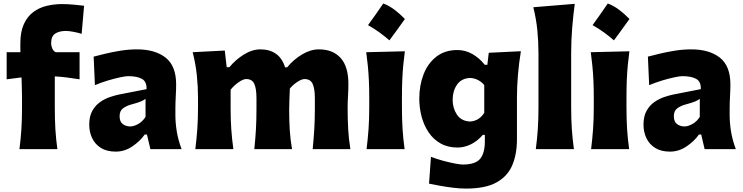

<svg xmlns="http://www.w3.org/2000/svg" viewBox="-20 -873 4352 1124"><path d="M93.8 0Q101.6 -60.1 105.2 -116.9Q108.9 -173.8 108.9 -244.6V-300.8Q108.9 -327.1 107.9 -357.2Q106.9 -387.2 106 -419.9L19 -408.7V-567.4H99.6Q99.1 -580.6 99.1 -593.3Q99.1 -606 99.1 -618.2Q99.1 -687.5 119.9 -732.4Q140.6 -777.3 175.5 -803Q210.4 -828.6 253.9 -838.9Q297.4 -849.1 343.3 -849.1Q376 -849.1 414.8 -845.5Q453.6 -841.8 472.2 -839.4L458 -674.8Q438 -681.6 409.7 -686.8Q381.3 -691.9 366.2 -691.9Q326.2 -691.9 302.7 -676Q279.3 -660.2 279.3 -619.1Q279.3 -605 286.1 -589.1Q293 -573.2 306.2 -567.4H445.8V-408.7Q407.7 -415 371.8 -419.4Q335.9 -423.8 300.8 -425.8V-244.6Q300.8 -173.8 304.2 -116.9Q307.6 -60.1 315.9 0Z M657.7 14.6Q605.5 14.6 571 -6.8Q536.6 -28.3 519.5 -64.2Q502.4 -100.1 502.4 -143.1Q502.4 -191.9 520.3 -223.9Q538.1 -255.9 565.9 -275.4Q593.8 -294.9 623.8 -304.9Q653.8 -314.9 677.7 -319.8L837.9 -351.1Q839.8 -394.5 811.5 -410.9Q783.2 -427.2 729.5 -427.2Q715.8 -427.2 683.3 -420.4Q650.9 -413.6 611.1 -401.6Q571.3 -389.6 535.6 -374.5L528.3 -541.5Q556.2 -548.8 597.4 -558.8Q638.7 -568.8 686.8 -576.4Q734.9 -584 782.7 -584Q887.7 -584 949.5 -535.6Q1011.2 -487.3 1011.2 -378.4Q1011.2 -350.6 1009 -310.8Q1006.8 -271 1006.8 -240.2V-198.7Q1006.8 -154.8 1014.6 -105Q1022.5 -55.2 1043 0H860.4L840.3 -85.4H827.1Q800.3 -46.9 754.9 -16.1Q709.5 14.6 657.7 14.6ZM742.7 -132.8Q763.7 -132.8 789.6 -147.5Q815.4 -162.1 832 -189V-294.4Q822.8 -287.1 806.6 -279.8Q790.5 -272.5 750 -261.7Q723.1 -254.9 701.7 -240Q680.2 -225.1 680.2 -192.9Q680.2 -160.6 698.7 -146.7Q717.3 -132.8 742.7 -132.8Z M1810.5 0Q1816.4 -60.1 1819.8 -115.7Q1823.2 -171.4 1823.2 -233.9V-297.9Q1823.2 -354.5 1810.1 -382.3Q1796.9 -410.2 1763.2 -410.2Q1746.1 -410.2 1720.9 -393.8Q1695.8 -377.4 1676.8 -354.5Q1675.8 -325.2 1674.3 -292Q1672.9 -258.8 1672.9 -231.9Q1672.9 -165.5 1676.3 -111.3Q1679.7 -57.1 1689.5 0H1468.8Q1475.1 -60.1 1478.3 -115.7Q1481.4 -171.4 1481.4 -233.9V-297.9Q1481.4 -354.5 1468.5 -382.3Q1455.6 -410.2 1421.4 -410.2Q1403.3 -410.2 1376.2 -391.1Q1349.1 -372.1 1330.1 -347.7V-233.9Q1330.1 -171.4 1334 -115.7Q1337.9 -60.1 1346.2 0H1123.5Q1130.9 -60.1 1135 -116.9Q1139.2 -173.8 1139.2 -244.6V-300.8Q1139.2 -366.2 1132.3 -432.4Q1125.5 -498.5 1107.9 -567.4L1295.9 -577.1L1307.1 -479.5H1322.8Q1357.9 -522.5 1406.7 -553.2Q1455.6 -584 1504.9 -584Q1558.6 -584 1595.5 -558.1Q1632.3 -532.2 1648.9 -479H1661.1Q1697.3 -523.4 1747.3 -553.7Q1797.4 -584 1846.7 -584Q1928.7 -584 1974.1 -533.7Q2019.5 -483.4 2019.5 -382.3Q2019.5 -345.2 2017.3 -310.1Q2015.1 -274.9 2015.1 -244.6Q2015.1 -173.8 2018.3 -116.9Q2021.5 -60.1 2031.2 0Z M2223.7 -852.6Q2259.1 -839.2 2290.8 -815Q2322.5 -790.8 2350.4 -761.8Q2328.4 -731.2 2305.9 -699.8Q2283.3 -668.4 2259.7 -636.7Q2232.3 -660.8 2201.1 -683.4Q2170 -706 2134.5 -725.8Q2158.2 -758.1 2180.2 -789.7Q2202.2 -821.4 2223.7 -852.6ZM2126 0Q2133.3 -60.1 2137.5 -116.9Q2141.6 -173.8 2141.6 -244.6V-300.8Q2141.6 -358.9 2139.4 -403.8Q2137.2 -448.7 2133.3 -488Q2129.4 -527.3 2124 -567.4L2350.1 -572.8Q2344.7 -532.2 2340.8 -492.2Q2336.9 -452.1 2335 -406Q2333 -359.9 2333 -300.8V-244.6Q2333 -173.8 2336.7 -116.9Q2340.3 -60.1 2348.6 0Z M2708 231Q2671.9 231 2630.6 225.8Q2589.4 220.7 2552.5 213.9Q2515.6 207 2491.7 202.1L2502.9 44.9Q2536.6 58.1 2575 68.4Q2613.3 78.6 2644.5 84.5Q2675.8 90.3 2689 90.3Q2762.7 90.3 2790.5 57.1Q2818.4 23.9 2818.4 -45.4V-83.5H2806.6Q2772.9 -44.9 2734.6 -27.1Q2696.3 -9.3 2658.7 -9.3Q2601.6 -9.3 2559.3 -33.2Q2517.1 -57.1 2489.5 -97.9Q2461.9 -138.7 2448.2 -189.9Q2434.6 -241.2 2434.6 -295.9Q2434.6 -373 2459.5 -437.5Q2484.4 -502 2534.2 -541Q2584 -580.1 2657.7 -580.1Q2704.1 -580.1 2745.1 -556.9Q2786.1 -533.7 2817.9 -493.7H2833L2841.3 -564L3029.3 -573.2Q3006.3 -431.2 3006.3 -299.3V-56.6Q3006.3 28.8 2979.2 93.5Q2952.1 158.2 2887.2 194.6Q2822.3 231 2708 231ZM2731.4 -161.6Q2784.7 -164.6 2814.9 -212.4V-375.5Q2779.3 -415 2731.9 -416.5Q2681.2 -414.6 2655.5 -377.4Q2629.9 -340.3 2629.9 -288.6Q2629.9 -239.7 2655 -201.9Q2680.2 -164.1 2731.4 -161.6Z M3116.7 0Q3124.5 -60.1 3128.4 -116.9Q3132.3 -173.8 3132.3 -244.6V-560.5Q3132.3 -629.4 3125.7 -695.8Q3119.1 -762.2 3102.1 -830.6L3344.7 -850.6Q3335.9 -783.7 3329.8 -711.4Q3323.7 -639.2 3323.7 -560.5V-244.6Q3323.7 -173.8 3327.6 -116.9Q3331.5 -60.1 3339.8 0Z M3538.1 -852.6Q3573.6 -839.2 3605.3 -815Q3637 -790.8 3664.9 -761.8Q3642.9 -731.2 3620.3 -699.8Q3597.7 -668.4 3574.1 -636.7Q3546.7 -660.8 3515.6 -683.4Q3484.4 -706 3449 -725.8Q3472.6 -758.1 3494.6 -789.7Q3516.6 -821.4 3538.1 -852.6ZM3440.4 0Q3447.8 -60.1 3451.9 -116.9Q3456.1 -173.8 3456.1 -244.6V-300.8Q3456.1 -358.9 3453.9 -403.8Q3451.7 -448.7 3447.8 -488Q3443.8 -527.3 3438.5 -567.4L3664.6 -572.8Q3659.2 -532.2 3655.3 -492.2Q3651.4 -452.1 3649.4 -406Q3647.5 -359.9 3647.5 -300.8V-244.6Q3647.5 -173.8 3651.1 -116.9Q3654.8 -60.1 3663.1 0Z M3902.3 14.6Q3850.1 14.6 3815.7 -6.8Q3781.2 -28.3 3764.2 -64.2Q3747.1 -100.1 3747.1 -143.1Q3747.1 -191.9 3764.9 -223.9Q3782.7 -255.9 3810.5 -275.4Q3838.4 -294.9 3868.4 -304.9Q3898.4 -314.9 3922.4 -319.8L4082.5 -351.1Q4084.5 -394.5 4056.2 -410.9Q4027.8 -427.2 3974.1 -427.2Q3960.4 -427.2 3928 -420.4Q3895.5 -413.6 3855.7 -401.6Q3815.9 -389.6 3780.3 -374.5L3772.9 -541.5Q3800.8 -548.8 3842 -558.8Q3883.3 -568.8 3931.4 -576.4Q3979.5 -584 4027.3 -584Q4132.3 -584 4194.1 -535.6Q4255.9 -487.3 4255.9 -378.4Q4255.9 -350.6 4253.7 -310.8Q4251.5 -271 4251.5 -240.2V-198.7Q4251.5 -154.8 4259.3 -105Q4267.1 -55.2 4287.6 0H4105L4085 -85.4H4071.8Q4044.9 -46.9 3999.5 -16.1Q3954.1 14.6 3902.3 14.6ZM3987.3 -132.8Q4008.3 -132.8 4034.2 -147.5Q4060.1 -162.1 4076.7 -189V-294.4Q4067.4 -287.1 4051.3 -279.8Q4035.2 -272.5 3994.6 -261.7Q3967.8 -254.9 3946.3 -240Q3924.8 -225.1 3924.8 -192.9Q3924.8 -160.6 3943.4 -146.7Q3961.9 -132.8 3987.3 -132.8Z"/></svg>

Font: Pinar DS1 ExtraBold
Style: Regular
Weight: 800
Designer: Amin Abedi
Version: Version 3.000